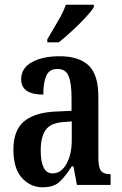

<svg xmlns="http://www.w3.org/2000/svg" viewBox="-20 -786 518 816"><path d="M161 10Q110 10 73.5 -29.5Q37 -69 37 -151Q37 -232 82 -270Q127 -308 218 -312L284 -315V-373Q284 -430 272 -461.5Q260 -493 224 -493Q189 -493 176.5 -463.5Q164 -434 164 -384Q70 -384 70 -449Q70 -497 116 -522Q162 -547 233 -547Q315 -547 356.5 -508Q398 -469 398 -375V-117Q398 -76 408.5 -61Q419 -46 447 -46H450V0H307L292 -79H285Q259 -38 234 -14Q209 10 161 10ZM203 -49Q240 -49 262.5 -89.5Q285 -130 285 -191V-270L247 -267Q194 -263 173.5 -233Q153 -203 153 -146Q153 -101 165 -75Q177 -49 203 -49ZM181 -619Q201 -654 224.5 -693Q248 -732 260 -766H379V-756Q369 -739 343.5 -711.5Q318 -684 287 -655.5Q256 -627 230 -606H181Z"/></svg>

Font: Noto Serif Tamil ExtraCondensed SemiBold
Style: Regular
Weight: 600
Width: 2
Designer: Indian Type Foundry, Tom Grace, and the Monotype Design Team
Foundry: Monotype Imaging Inc.
Version: Version 2.004; ttfautohint (v1.8.4.7-5d5b)